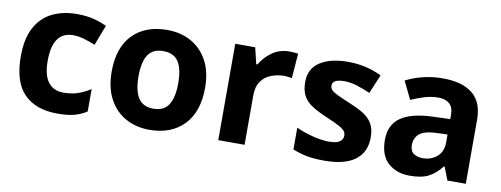

<svg xmlns="http://www.w3.org/2000/svg" viewBox="-52 -809 2792 1071"><g transform="rotate(10 1344.0 -273.5)"><path d="M300 10Q178 10 111.5 -57.5Q45 -125 45 -270Q45 -370 79 -433Q113 -496 173.5 -526Q234 -556 313 -556Q369 -556 410.5 -545Q452 -534 483 -519L439 -404Q404 -418 373.5 -427Q343 -436 313 -436Q197 -436 197 -271Q197 -189 227.5 -150Q258 -111 313 -111Q360 -111 396 -123.5Q432 -136 466 -158V-31Q432 -9 394.5 0.5Q357 10 300 10Z M1088 -274Q1088 -138 1016.5 -64Q945 10 822 10Q746 10 686.5 -23Q627 -56 593 -119.5Q559 -183 559 -274Q559 -410 630 -483Q701 -556 825 -556Q902 -556 961 -523Q1020 -490 1054 -427.5Q1088 -365 1088 -274ZM711 -274Q711 -193 737.5 -151.5Q764 -110 824 -110Q883 -110 909.5 -151.5Q936 -193 936 -274Q936 -355 909.5 -395.5Q883 -436 823 -436Q764 -436 737.5 -395.5Q711 -355 711 -274Z M1516 -556Q1527 -556 1542 -555Q1557 -554 1566 -552L1555 -412Q1548 -414 1534.5 -415.5Q1521 -417 1511 -417Q1473 -417 1438 -403.5Q1403 -390 1381.5 -360Q1360 -330 1360 -278V0H1211V-546H1324L1346 -454H1353Q1377 -496 1419 -526Q1461 -556 1516 -556Z M2046 -162Q2046 -79 1987.5 -34.5Q1929 10 1813 10Q1756 10 1715 2.5Q1674 -5 1633 -22V-145Q1677 -125 1728 -112Q1779 -99 1818 -99Q1862 -99 1880.5 -112Q1899 -125 1899 -146Q1899 -160 1891.5 -171Q1884 -182 1859 -196Q1834 -210 1781 -232Q1730 -254 1697 -275.5Q1664 -297 1648 -327.5Q1632 -358 1632 -404Q1632 -480 1691 -518Q1750 -556 1848 -556Q1899 -556 1945 -546Q1991 -536 2040 -513L1995 -406Q1955 -423 1919 -434.5Q1883 -446 1846 -446Q1780 -446 1780 -410Q1780 -397 1788.5 -386.5Q1797 -376 1821.5 -364Q1846 -352 1894 -332Q1941 -313 1975 -292.5Q2009 -272 2027.5 -241.5Q2046 -211 2046 -162Z M2386 -557Q2496 -557 2554.5 -509.5Q2613 -462 2613 -364V0H2509L2480 -74H2476Q2441 -30 2402 -10Q2363 10 2295 10Q2222 10 2174 -32.5Q2126 -75 2126 -163Q2126 -250 2187 -291.5Q2248 -333 2370 -337L2465 -340V-364Q2465 -407 2442.5 -427Q2420 -447 2380 -447Q2340 -447 2302 -435.5Q2264 -424 2226 -407L2177 -508Q2221 -531 2274.5 -544Q2328 -557 2386 -557ZM2407 -251Q2335 -249 2307 -225Q2279 -201 2279 -162Q2279 -128 2299 -113.5Q2319 -99 2351 -99Q2399 -99 2432 -127.5Q2465 -156 2465 -208V-253Z"/></g></svg>

Font: Noto Sans Vithkuqi
Style: Bold
Weight: 700
Version: Version 1.001; ttfautohint (v1.8.4.7-5d5b)